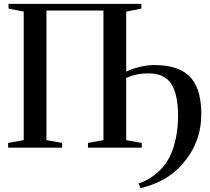

<svg xmlns="http://www.w3.org/2000/svg" viewBox="-20 -763 1084 992"><path d="M24 -743H710.5V-718.5L632 -703V-39L712.5 -24.5V0H434.5V-24.5L514.5 -39V-708.5H220V-39L301 -24.5V0H22V-24.5L102.5 -39V-703.5L24 -718.5ZM706.5 209 695.5 185Q714 180 739.2 166.5Q764.5 153 790 131.5Q815.5 110 835.5 82.5Q858 50.5 872 11Q886 -28.5 893 -73.2Q900 -118 900 -165Q900 -273 865.5 -328.5Q831 -384 746 -384Q714 -384 686.5 -378Q659 -372 632.5 -360.5L626 -378.5L632.5 -393Q655.5 -404.5 680.5 -411.8Q705.5 -419 730 -423Q754.5 -427 776 -427Q847.5 -427 895 -408.8Q942.5 -390.5 969.8 -356.8Q997 -323 1008.5 -276.8Q1020 -230.5 1020 -174.5Q1020 -110.5 1003.5 -58Q987 -5.5 959.5 36.2Q932 78 898 110Q865 141 830.5 160.8Q796 180.5 764 191.8Q732 203 706.5 209Z"/></svg>

Font: Merriweather 120pt Medium
Style: Regular
Weight: 500
Version: Version 2.100